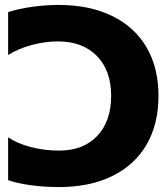

<svg xmlns="http://www.w3.org/2000/svg" viewBox="-20 -746 676 779"><path d="M218 -726Q343 -726 434.5 -681.5Q526 -637 574.5 -554Q623 -471 623 -357Q623 -242 574.5 -159Q526 -76 435 -31.5Q344 13 219 13Q160 13 105 5.5Q50 -2 13 -15V-189Q49 -164 104.5 -149.5Q160 -135 220 -135Q318 -135 374.5 -194.5Q431 -254 431 -357Q431 -460 373 -519Q315 -578 215 -578Q163 -578 109 -563.5Q55 -549 13 -523V-697Q57 -711 111.5 -718.5Q166 -726 218 -726Z"/></svg>

Font: Non Bureau Extended
Style: Bold
Weight: 700
Width: 7
Designer: Jona Saucedo
Foundry: Non Foundry
Version: Version 1.000; ttfautohint (v1.8.4)